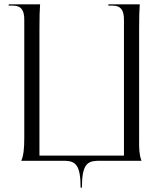

<svg xmlns="http://www.w3.org/2000/svg" viewBox="-20 -742 723 886"><path d="M78 0H281C327 2 352 17 352 124H358C358 17 383 2 429 0H633C622 -29 622 -57 622 -86V-608C622 -668 623 -692 625 -722H480V-716H500C536 -716 552 -697 552 -652V-24H162V-608C162 -668 163 -692 165 -722H20V-716H40C76 -716 92 -697 92 -652V-103C92 -60 89 -24 78 0Z"/></svg>

Font: Sinistre
Style: Regular
Weight: 400
Designer: Jules Durand
Foundry: Collletttivo
Version: Version 69.420;Glyphs 3.2 (3217)